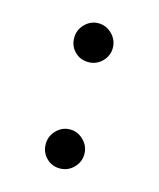

<svg xmlns="http://www.w3.org/2000/svg" viewBox="-68 -424 394 476"><g transform="rotate(15 128.5 -186.5)"><path d="M79.1 -322.3Q79.1 -342.8 93.8 -357.7Q108.4 -372.6 128.4 -372.6Q148.4 -372.6 163.3 -357.7Q178.2 -342.8 178.2 -322.3Q178.2 -302.2 163.6 -287.6Q148.9 -272.9 128.4 -272.9Q107.4 -272.9 93.3 -287.1Q79.1 -301.3 79.1 -322.3ZM79.1 -49.8Q79.1 -70.3 93.8 -85.2Q108.4 -100.1 128.4 -100.1Q148.4 -100.1 163.3 -85.2Q178.2 -70.3 178.2 -49.8Q178.2 -29.8 163.6 -14.9Q148.9 0 128.4 0Q107.4 0 93.3 -14.4Q79.1 -28.8 79.1 -49.8Z"/></g></svg>

Font: Vazirmatn UI FD ExtraLight
Style: Regular
Weight: 200
Designer: Saber Rastikerdar
Foundry: Saber Rastikerdar
Version: Version 33.003